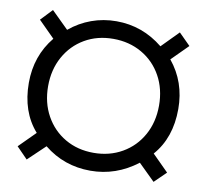

<svg xmlns="http://www.w3.org/2000/svg" viewBox="-66 -696 740 687"><g transform="rotate(10 304.5 -352.5)"><path d="M33 -122 92 -181Q33 -248 33 -353Q33 -451 92 -523L33 -582L73 -624L135 -563Q171 -593 214 -608.5Q257 -624 304 -624Q399 -624 474 -563L534 -624L576 -582L517 -523Q576 -451 576 -353Q576 -248 517 -181L576 -122L534 -81L474 -140Q397 -81 304 -81Q208 -81 135 -140L73 -81ZM506 -353Q506 -413 480 -460Q454 -507 408 -533.5Q362 -560 304 -560Q246 -560 200.5 -533.5Q155 -507 129 -460Q103 -413 103 -353Q103 -293 129 -246Q155 -199 200.5 -172.5Q246 -146 304 -146Q362 -146 408 -172.5Q454 -199 480 -246Q506 -293 506 -353Z"/></g></svg>

Font: Krub
Style: Regular
Weight: 400
Designer: Ekaluck Peanpanawate
Foundry: Cadson Demak Co.,Ltd.
Version: Version 1.000; ttfautohint (v1.6)